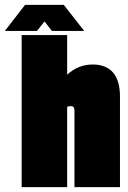

<svg xmlns="http://www.w3.org/2000/svg" viewBox="-75 -769 525 789"><path d="M138 -642H271L187 -749H28L-55 -642H77L108 -681ZM14 0H201V-330C206 -332 211 -333 216 -333C228 -333 231 -325 231 -311V0H418V-373C418 -461 378 -504 306 -504C265 -504 230 -489 201 -462V-625H14Z"/></svg>

Font: Blinker Headline
Style: Regular
Weight: 900
Width: 4
Designer: Juergen Huber
Foundry: supertype
Version: Version 1.015;PS 1.15;hotconv 1.0.88;makeotf.lib2.5.647800